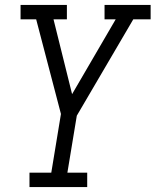

<svg xmlns="http://www.w3.org/2000/svg" viewBox="-20 -550 640 775"><path d="M99 205V147H187L226 -90L126 -472H63V-530H250V-472H196L271 -170L447 -472H402V-530H588V-472H518L290 -83L252 147H332V205Z"/></svg>

Font: Iosevka Slab LtExObl
Style: Regular
Weight: 300
Width: 7
Italic angle: -9°
Monospace: yes
Designer: Belleve Invis
Foundry: Belleve Invis
Version: Version 11.1.0; ttfautohint (v1.8.3)